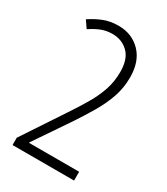

<svg xmlns="http://www.w3.org/2000/svg" viewBox="-181 -806 775 889"><g transform="rotate(30 207.0 -362.0)"><path d="M364 0H35V-39L180 -258Q215 -310 241.5 -355.5Q268 -401 283 -446Q298 -491 298 -542Q298 -611 264 -644Q230 -677 180 -677Q145 -677 117 -665Q89 -653 64 -636L38 -674Q69 -695 104.5 -709.5Q140 -724 185 -724Q257 -724 303.5 -676Q350 -628 350 -543Q350 -487 333 -437.5Q316 -388 287.5 -339Q259 -290 223 -236L96 -49V-47H364Z"/></g></svg>

Font: Noto Sans Sinhala ExtraCondensed Light
Style: Regular
Weight: 300
Width: 2
Designer: Jelle Bosma - Monotype Design Team
Foundry: Monotype Imaging Inc.
Version: Version 2.006; ttfautohint (v1.8.4.7-5d5b)